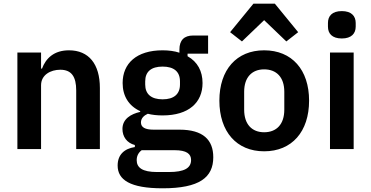

<svg xmlns="http://www.w3.org/2000/svg" viewBox="-20 -806 2006 1038"><path d="M202 0V-345C202 -401 253 -429 306 -429C367 -429 392 -391 392 -317V0H520V-330C520 -460 460 -534 353 -534C272 -534 228 -491 207 -435H202V-522H74V0Z M1133 44C1133 -50 1078 -105 950 -105H810C764 -105 742 -118 742 -144C742 -167 759 -182 779 -191C802 -185 829 -182 859 -182C1001 -182 1075 -252 1075 -357C1075 -421 1048 -472 994 -502V-516H1105V-614H1024C976 -614 950 -589 950 -538V-521C924 -530 891 -534 859 -534C718 -534 643 -463 643 -357C643 -288 675 -234 738 -205V-201C688 -190 642 -163 642 -109C642 -67 666 -33 709 -22V-11C651 -2 616 31 616 89C616 166 683 212 859 212C1059 212 1133 153 1133 44ZM1013 59C1013 103 976 124 893 124H829C749 124 719 100 719 60C719 39 727 20 746 6H924C989 6 1013 26 1013 59ZM859 -269C798 -269 765 -297 765 -349V-366C765 -419 798 -446 859 -446C920 -446 953 -419 953 -366V-349C953 -297 920 -269 859 -269Z M1350 -786 1224 -632 1288 -582 1408 -697 1528 -582 1592 -632 1466 -786ZM1408 12C1558 12 1651 -94 1651 -262C1651 -429 1558 -534 1408 -534C1259 -534 1166 -429 1166 -262C1166 -94 1259 12 1408 12ZM1408 -91C1342 -91 1300 -134 1300 -213V-310C1300 -388 1342 -431 1408 -431C1475 -431 1517 -388 1517 -310V-213C1517 -134 1475 -91 1408 -91Z M1828 -598C1880 -598 1903 -625 1903 -662V-682C1903 -719 1880 -746 1828 -746C1775 -746 1753 -719 1753 -682V-662C1753 -625 1775 -598 1828 -598ZM1764 0H1892V-522H1764Z"/></svg>

Font: IBM Plex Thai SemiBold
Style: Regular
Weight: 600
Designer: Mike Abbink, Paul van der Laan, Pieter van Rosmalen, Ben Mitchell, Mark Frömberg
Foundry: Bold Monday
Version: Version 1.0